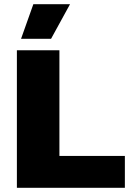

<svg xmlns="http://www.w3.org/2000/svg" viewBox="-20 -901 644 921"><path d="M140 -881H316L225 -715H81ZM265 -153H579V0H61V-660H265Z"/></svg>

Font: Elaine Sans ExtraBold
Style: Regular
Weight: 800
Designer: Wei Huang
Foundry: Wei Huang
Version: Version 2.001;December 24, 2019;FontCreator 12.0.0.2547 64-b